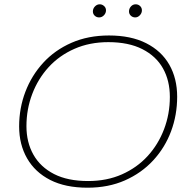

<svg xmlns="http://www.w3.org/2000/svg" viewBox="-20 -869 877 893"><path d="M387 4Q284 4 213.5 -32Q143 -68 106 -132.5Q69 -197 69 -281Q69 -366 98 -442Q127 -518 181 -577Q235 -636 312.5 -670Q390 -704 487 -704Q589 -704 660 -668Q731 -632 767.5 -568Q804 -504 804 -419Q804 -334 775.5 -258Q747 -182 692.5 -123Q638 -64 561 -30Q484 4 387 4ZM390 -27Q477 -27 547 -58Q617 -89 666.5 -143Q716 -197 743 -268Q770 -339 770 -418Q770 -494 738 -551Q706 -608 642 -640.5Q578 -673 484 -673Q397 -673 326.5 -642Q256 -611 206.5 -557Q157 -503 130 -432Q103 -361 103 -282Q103 -207 135.5 -149.5Q168 -92 231.5 -59.5Q295 -27 390 -27ZM609 -788Q597 -788 588.5 -796Q580 -804 580 -816Q580 -829 589 -839Q598 -849 611 -849Q623 -849 631.5 -841Q640 -833 640 -821Q640 -808 630.5 -798Q621 -788 609 -788ZM441 -788Q429 -788 420.5 -796Q412 -804 412 -816Q412 -829 421.5 -839Q431 -849 444 -849Q455 -849 464 -841Q473 -833 473 -821Q473 -808 463.5 -798Q454 -788 441 -788Z"/></svg>

Font: Montserrat Thin ExtraLight
Style: Italic
Weight: 250
Italic angle: -11.3°
Version: Version 9.000